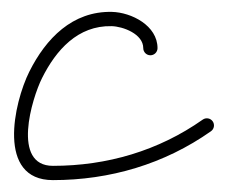

<svg xmlns="http://www.w3.org/2000/svg" viewBox="-20 -288 380 323"><path d="M245 -207C245 -207 245 -207 245 -207C245 -245 201 -267.2 168.3 -268C101.8 -269.5 57.2 -223.2 29.3 -167.4C3.3 -115.3 -26.1 15 69 15C164.8 15 256.4 -11.9 334.9 -67.2C340.3 -71 341.6 -78.5 337.8 -83.9C334 -89.3 326.5 -90.6 321.1 -86.8C321.1 -86.8 321.1 -86.8 321.1 -86.8C246.6 -34.3 159.8 -9 69 -9C-0.9 -9 33.7 -122.6 50.7 -156.6C74.3 -203.9 111 -245.3 167.7 -244C186.6 -243.6 221 -231 221 -207C221 -200.4 226.4 -195 233 -195C239.6 -195 245 -200.4 245 -207Z"/></svg>

Font: FRB American Cursive Guidelines Arrows Light
Style: Italic
Weight: 300
Italic angle: -25°
Version: Version 2.0;Modular Font Editor K font №1